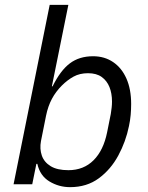

<svg xmlns="http://www.w3.org/2000/svg" viewBox="-20 -760 612 792"><path d="M36 0 185 -740H262L194 -404H197Q229 -469 268 -498.5Q307 -528 364 -528Q411 -528 446.5 -504Q482 -480 501.5 -436Q521 -392 521 -331Q521 -309 519 -286Q517 -263 512 -240Q499 -176 468 -118.5Q437 -61 387.5 -24.5Q338 12 269 12Q223 12 184 -11.5Q145 -35 134 -84H130L113 0ZM262 -58Q325 -58 366 -99Q407 -140 422 -215L437 -290Q439 -303 440.5 -315.5Q442 -328 442 -341Q442 -375 431.5 -401Q421 -427 399.5 -442.5Q378 -458 343 -458Q309 -458 283.5 -444Q258 -430 235 -407Q210 -382 194 -352Q178 -322 170 -283L149 -178Q143 -146 152.5 -118.5Q162 -91 189 -74.5Q216 -58 262 -58Z"/></svg>

Font: IBM Plex Sans
Style: Italic
Weight: 400
Italic angle: -11.31°
Designer: Mike Abbink, Paul van der Laan, Pieter van Rosmalen
Foundry: Bold Monday
Version: Version 3.201